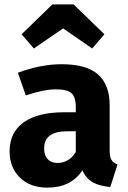

<svg xmlns="http://www.w3.org/2000/svg" viewBox="-20 -842 586 879"><path d="M135 -620 79 -685 220 -822H317L458 -685L402 -620L269 -712ZM482 -154Q482 -124 490.5 -110Q499 -96 518 -89L485 14Q436 10 405.5 -7Q375 -24 357 -62Q305 17 197 17Q118 17 71 -29Q24 -75 24 -149Q24 -236 88.5 -282Q153 -328 273 -328H327V-351Q327 -398 307 -415.5Q287 -433 237 -433Q180 -433 98 -405L62 -509Q167 -548 262 -548Q376 -548 429 -501Q482 -454 482 -360ZM243 -96Q296 -96 327 -146V-241H288Q182 -241 182 -163Q182 -131 198 -113.5Q214 -96 243 -96Z"/></svg>

Font: Fira Sans
Style: Bold
Weight: 700
Designer: bBox Type GmbH & Carrois Corporate GbR & Edenspiekermann AG
Foundry: bBox Type GmbH & Carrois Corporate GbR & Edenspiekermann AG
Version: Version 4.301;PS 004.301;hotconv 1.0.88;makeotf.lib2.5.64775